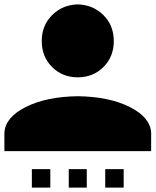

<svg xmlns="http://www.w3.org/2000/svg" viewBox="-20 -797 708 874"><path d="M334 -777Q404 -775 451 -728Q498 -681 498 -610Q498 -539 451 -492Q404 -445 334 -445Q264 -445 217 -492Q170 -539 170 -610Q170 -681 217 -728Q264 -775 334 -777ZM334 -359Q477 -357 570.5 -310Q664 -263 668 -193V-109H0V-193Q4 -263 97.5 -310Q191 -357 334 -359ZM125 -27H209V57H125ZM293 -27H375V57H293ZM459 -27H543V57H459Z"/></svg>

Font: JetBrainsMono NF
Style: Regular
Weight: 400
Designer: Philipp Nurullin, Konstantin Bulenkov
Foundry: JetBrains
Version: Version 2.251; ttfautohint (v1.8.3);Nerd Fonts 2.2.2